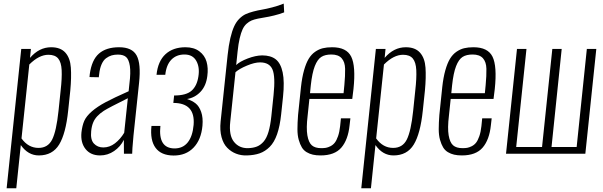

<svg xmlns="http://www.w3.org/2000/svg" viewBox="-20 -848 3326 1059"><path d="M192.4 -32.2Q244.6 -32.2 267.8 -78.6Q291 -125 302.7 -236.3L314.5 -349.1Q322.3 -417.5 320.1 -461.2Q317.9 -504.9 300.8 -525.4Q283.7 -545.9 247.1 -545.9Q195.3 -545.9 141.6 -492.2L98.6 -84.5Q136.2 -32.2 192.4 -32.2ZM16.6 190.4 97.2 -578.1H150.4L145.5 -528.8Q195.8 -587.4 262.2 -587.4Q314 -587.4 340.6 -557.6Q367.2 -527.8 370.8 -474.9Q374.5 -421.9 367.7 -348.6L356 -237.8Q342.8 -110.8 306.2 -50.8Q269.5 9.3 194.3 9.3Q134.8 9.3 94.7 -47.9L69.8 190.4Z M549.8 -34.7Q584.5 -34.7 614.3 -57.6Q644 -80.6 665 -115.7L685.1 -306.2Q580.6 -254.4 552.7 -236.8Q508.8 -208 494.6 -173.8Q485.8 -153.8 482.9 -124.5Q478 -77.6 498 -56.2Q518.1 -34.7 549.8 -34.7ZM532.2 9.3Q480 9.3 451.9 -25.9Q423.8 -61 429.2 -117.2Q433.6 -155.8 444.8 -181.4Q456.1 -207 486.3 -233.4Q516.6 -259.8 562.3 -284.2Q607.9 -308.6 689.5 -344.7L693.8 -386.2Q701.7 -448.2 696.3 -483.9Q690.9 -519.5 675.8 -533.2Q660.6 -546.9 630.4 -546.9Q611.3 -546.9 595.9 -542.5Q580.6 -538.1 565.4 -527.1Q550.3 -516.1 540.3 -493.4Q530.3 -470.7 526.9 -438L524.9 -421.9L473.6 -422.9Q473.6 -423.8 474.4 -430.7Q475.1 -437.5 475.1 -438.5Q485.8 -517.6 525.9 -552.5Q565.9 -587.4 636.7 -587.4Q709 -587.4 733.6 -542Q758.3 -496.6 747.1 -391.6L716.3 -100.6Q708.5 -15.1 709 0H663.6Q663.1 -65.4 663.1 -76.7Q644.5 -39.1 609.4 -14.9Q574.2 9.3 532.2 9.3Z M937 9.8Q869.1 9.3 838.1 -32.5Q807.1 -74.2 815.4 -153.3H864.7Q851.6 -30.8 941.4 -29.3Q988.3 -28.8 1015.4 -62.5Q1042.5 -96.2 1047.9 -159.2Q1057.6 -280.3 936 -280.3L940.4 -321.3Q1006.8 -321.3 1036.6 -347.7Q1066.4 -374 1074.2 -425.8Q1082.5 -477.1 1062.7 -512.2Q1043 -547.4 997.6 -547.4Q953.1 -547.4 925.3 -519Q897.5 -490.7 891.6 -435.5H843.3Q851.1 -510.7 892.8 -549.1Q934.6 -587.4 1002.9 -587.4Q1049.8 -587.4 1079.6 -564.9Q1109.4 -542.5 1119.4 -507.3Q1129.4 -472.2 1123.5 -428.7Q1116.7 -374 1085.9 -341.6Q1055.2 -309.1 1011.7 -301.8Q1040.5 -292.5 1059.6 -277.1Q1078.6 -261.7 1089.6 -230.5Q1100.6 -199.2 1096.7 -154.8Q1089.8 -77.6 1047.6 -33.7Q1005.4 10.3 937 9.8Z M1348.1 -30.8Q1377 -31.7 1397.2 -39.8Q1417.5 -47.9 1434.1 -67.1Q1450.7 -86.4 1460.9 -120.8Q1471.2 -155.3 1476.6 -207L1488.8 -323.7Q1499.5 -425.8 1482.9 -464.8Q1466.3 -503.9 1414.1 -503.9Q1384.3 -503.9 1341.8 -486.1Q1299.3 -468.3 1278.8 -449.7L1250 -176.3Q1241.7 -101.6 1270.5 -65.7Q1299.3 -29.8 1348.1 -30.8ZM1341.3 9.3Q1309.6 10.3 1282 -0.5Q1254.4 -11.2 1233.2 -33Q1211.9 -54.7 1201.9 -91.8Q1191.9 -128.9 1196.8 -177.2L1235.4 -543.5Q1241.2 -598.1 1250.5 -637.7Q1259.8 -677.2 1271.5 -702.6Q1283.2 -728 1300.3 -744.9Q1317.4 -761.7 1334.7 -769.8Q1352.1 -777.8 1377 -784.4Q1401.9 -791 1425.3 -794.9Q1448.7 -798.8 1481.9 -807.4Q1515.1 -815.9 1544.9 -828.1L1547.4 -779.8Q1520.5 -769.5 1491.5 -762.5Q1462.4 -755.4 1442.6 -752.4Q1422.9 -749.5 1402.1 -745.1Q1381.3 -740.7 1367.4 -734.9Q1353.5 -729 1340.1 -717Q1326.7 -705.1 1317.9 -686Q1309.1 -667 1302 -636.7Q1294.9 -606.4 1290.5 -564L1282.7 -489.3Q1302.7 -508.8 1346.2 -525.4Q1389.6 -542 1425.8 -542.5Q1473.1 -542.5 1500.7 -521Q1528.3 -499.5 1539.1 -448.7Q1549.8 -397.9 1541 -314L1530.8 -217.8Q1523.9 -152.3 1508.3 -107.7Q1492.7 -63 1467.8 -38.1Q1442.9 -13.2 1412.6 -2.4Q1382.3 8.3 1341.3 9.3Z M1689.9 -334H1875L1879.4 -378.9Q1884.3 -431.2 1883.5 -468.5Q1882.8 -505.9 1864.5 -526.6Q1846.2 -547.4 1807.6 -547.4Q1772.9 -547.4 1752 -533.9Q1731 -520.5 1716.3 -483.2Q1701.7 -445.8 1694.3 -377.9ZM1748 9.3Q1724.1 9.3 1705.8 5.1Q1687.5 1 1671.1 -8.8Q1654.8 -18.6 1644.8 -35.2Q1634.8 -51.8 1627.7 -76.7Q1620.6 -101.6 1620.6 -135.5Q1620.6 -169.4 1624 -213.9L1640.1 -368.2Q1646 -421.4 1657 -460.4Q1668 -499.5 1682.6 -523.7Q1697.3 -547.9 1718 -562.3Q1738.8 -576.7 1760.7 -582Q1782.7 -587.4 1812 -587.4Q1891.6 -587.4 1917.2 -535.4Q1942.9 -483.4 1929.7 -357.4L1922.9 -302.2H1686.5L1676.8 -210Q1668.5 -141.6 1675.3 -101.8Q1682.1 -62 1700 -46.4Q1717.8 -30.8 1752 -30.8Q1766.6 -30.8 1777.8 -32.7Q1789.1 -34.7 1803 -41.7Q1816.9 -48.8 1826.7 -61.3Q1836.4 -73.7 1844.5 -96.9Q1852.5 -120.1 1856 -152.3L1860.4 -195.3H1912.6L1908.2 -157.2Q1899.9 -77.1 1862.8 -33.9Q1825.7 9.3 1748 9.3Z M2148.4 -32.2Q2200.7 -32.2 2223.9 -78.6Q2247.1 -125 2258.8 -236.3L2270.5 -349.1Q2278.3 -417.5 2276.1 -461.2Q2273.9 -504.9 2256.8 -525.4Q2239.7 -545.9 2203.1 -545.9Q2151.4 -545.9 2097.7 -492.2L2054.7 -84.5Q2092.3 -32.2 2148.4 -32.2ZM1972.7 190.4 2053.2 -578.1H2106.4L2101.6 -528.8Q2151.9 -587.4 2218.3 -587.4Q2270 -587.4 2296.6 -557.6Q2323.2 -527.8 2326.9 -474.9Q2330.6 -421.9 2323.7 -348.6L2312 -237.8Q2298.8 -110.8 2262.2 -50.8Q2225.6 9.3 2150.4 9.3Q2090.8 9.3 2050.8 -47.9L2025.9 190.4Z M2469.2 -334H2654.3L2658.7 -378.9Q2663.6 -431.2 2662.8 -468.5Q2662.1 -505.9 2643.8 -526.6Q2625.5 -547.4 2586.9 -547.4Q2552.2 -547.4 2531.2 -533.9Q2510.3 -520.5 2495.6 -483.2Q2481 -445.8 2473.6 -377.9ZM2527.3 9.3Q2503.4 9.3 2485.1 5.1Q2466.8 1 2450.4 -8.8Q2434.1 -18.6 2424.1 -35.2Q2414.1 -51.8 2407 -76.7Q2399.9 -101.6 2399.9 -135.5Q2399.9 -169.4 2403.3 -213.9L2419.4 -368.2Q2425.3 -421.4 2436.3 -460.4Q2447.3 -499.5 2461.9 -523.7Q2476.6 -547.9 2497.3 -562.3Q2518.1 -576.7 2540 -582Q2562 -587.4 2591.3 -587.4Q2670.9 -587.4 2696.5 -535.4Q2722.2 -483.4 2709 -357.4L2702.1 -302.2H2465.8L2456.1 -210Q2447.8 -141.6 2454.6 -101.8Q2461.4 -62 2479.2 -46.4Q2497.1 -30.8 2531.2 -30.8Q2545.9 -30.8 2557.1 -32.7Q2568.4 -34.7 2582.3 -41.7Q2596.2 -48.8 2606 -61.3Q2615.7 -73.7 2623.8 -96.9Q2631.8 -120.1 2635.3 -152.3L2639.6 -195.3H2691.9L2687.5 -157.2Q2679.2 -77.1 2642.1 -33.9Q2605 9.3 2527.3 9.3Z M2771 0 2831.5 -578.1H2883.8L2827.1 -37.1H2969.7L3026.4 -578.1H3078.1L3022 -37.1H3160.6L3216.8 -578.1H3269L3208.5 0Z"/></svg>

Font: Oswald
Style: Extra-Light
Weight: 200
Designer: Vernon Adams
Foundry: Vernon Adams
Version: 3.0; ttfautohint (v0.94.23-7a4d-dirty) -l 8 -r 50 -G 200 -x 